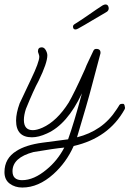

<svg xmlns="http://www.w3.org/2000/svg" viewBox="-80 -606 580 860"><path d="M20 234Q-13 234 -36.5 216.5Q-60 199 -60 165Q-60 103 -6 70Q14 57 43.5 47.5Q73 38 111 33L225 18Q238 -18 253.5 -69.5Q269 -121 287 -188Q221 -48 130 -8Q93 9 63 9Q-8 9 -8 -66Q-8 -99 8 -143L59 -251Q96 -328 96 -352Q96 -357 93 -365Q90 -373 90 -376Q90 -394 107 -394Q118 -394 125 -381.5Q132 -369 132 -358Q132 -324 93 -244Q71 -204 36 -118Q27 -90 27 -69Q27 -23 67 -23Q85 -23 110 -34Q175 -63 228 -147Q239 -166 257.5 -203.5Q276 -241 301 -297Q306 -311 316 -331.5Q326 -352 339 -380Q343 -387 351 -387Q372 -387 370 -367L332 -224Q322 -185 305 -126.5Q288 -68 265 9Q321 -5 365.5 -35.5Q410 -66 443 -117Q445 -120 449.5 -127Q454 -134 455 -136Q458 -140 462.5 -140.5Q467 -141 471 -141Q476 -141 478 -133.5Q480 -126 480 -123Q480 -120 478 -116Q407 12 250 48Q217 122 159 174Q92 234 20 234ZM19 201Q72 201 129 153Q177 114 208 55Q186 57 151.5 62Q117 67 70 75Q-24 100 -24 161Q-24 201 19 201ZM258 -474Q247 -474 247 -487Q247 -494 256 -499Q283 -516 310.5 -535Q338 -554 351 -563Q371 -577 379 -581.5Q387 -586 392 -586Q400 -586 403.5 -580.5Q407 -575 407 -569Q407 -557 395 -551Q365 -534 332 -514Q299 -494 270 -478Q263 -474 258 -474Z"/></svg>

Font: Send Flowers
Style: Regular
Weight: 400
Designer: Robert E. Leuschke
Foundry: Robert E. Leuschke
Version: Version 1.010; ttfautohint (v1.8.4.7-5d5b)